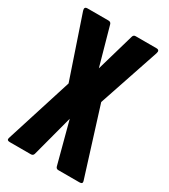

<svg xmlns="http://www.w3.org/2000/svg" viewBox="-174 -780 760 864"><g transform="rotate(30 206.5 -348.0)"><path d="M19 0Q2 0 6 -14L116 -361L9 -677Q3 -696 21 -696H130Q142 -696 145 -685L200 -488L257 -685Q260 -696 271 -696H379Q397 -696 391 -677L285 -362L394 -14Q398 0 381 0H271Q260 0 257 -11L200 -226L143 -11Q140 0 128 0Z"/></g></svg>

Font: AL Dynamic
Style: Bold
Weight: 700
Version: Version 1.000; ttfautohint (v1.8.2) -l 8 -r 50 -G 200 -x 14 